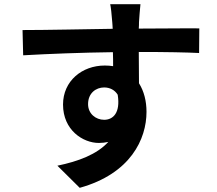

<svg xmlns="http://www.w3.org/2000/svg" viewBox="-20 -826 1040 920"><path d="M653 -806H508C511 -794 515 -760 518 -719C519 -711 519 -701 520 -688C384 -686 202 -682 88 -682L91 -561C214 -568 370 -574 521 -576C522 -554 522 -531 522 -509C509 -511 496 -512 482 -512C373 -512 282 -438 282 -325C282 -203 377 -141 454 -141C470 -141 485 -143 499 -146C444 -86 356 -53 255 -32L362 74C606 6 682 -160 682 -290C682 -342 670 -389 646 -427C646 -471 645 -526 645 -577C781 -577 874 -575 934 -572L935 -690C883 -691 746 -689 645 -689C646 -701 646 -712 646 -720C647 -736 651 -790 653 -806ZM402 -327C402 -380 440 -407 479 -407C506 -407 530 -395 544 -372C558 -284 521 -252 479 -252C439 -252 402 -281 402 -327Z"/></svg>

Font: Noto Sans HK
Style: Bold
Weight: 700
Designer: Ryoko NISHIZUKA 西塚涼子 (kana, bopomofo & ideographs); Paul D. Hunt (Latin, Greek & Cyrillic); Sandoll Communications 산돌커뮤니
Foundry: Adobe
Version: Version 2.002;hotconv 1.0.116;makeotfexe 2.5.65601